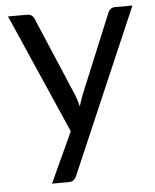

<svg xmlns="http://www.w3.org/2000/svg" viewBox="-50 -549 616 764"><g transform="rotate(-5 258.0 -167.0)"><path d="M507.5 -506.5 225 149.5Q220.5 159.5 213.8 165.5Q207 171.5 193 171.5H127L219.5 -29.5L10.5 -506.5H87.5Q99 -506.5 105.8 -500.8Q112.5 -495 115 -488L250.5 -169Q258.5 -148 264 -125Q271 -148.5 279 -169.5L410.5 -488Q413.5 -496 420.8 -501.2Q428 -506.5 437 -506.5Z"/></g></svg>

Font: Lato-Regular
Style: Regular
Weight: 400
Designer: Lukasz Dziedzic with Adam Twardoch and Botio Nikoltchev
Foundry: tyPoland Lukasz Dziedzic
Version: Version 2.015; 2015-08-06; http://www.latofonts.com/